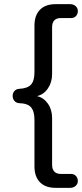

<svg xmlns="http://www.w3.org/2000/svg" viewBox="-20 -725 396 925"><path d="M248 180Q199 180 172.5 153Q146 126 146 76V-148Q146 -189 129.5 -208Q113 -227 72 -228Q58 -229 49.5 -239Q41 -249 41 -263Q41 -277 49.5 -286.5Q58 -296 72 -297Q113 -299 129.5 -317.5Q146 -336 146 -377V-601Q146 -651 172.5 -678Q199 -705 248 -705H318Q334 -705 344.5 -695.5Q355 -686 355 -672Q355 -657 346 -647.5Q337 -638 322 -638H273Q231 -638 231 -593V-368Q231 -328 210.5 -298.5Q190 -269 158 -262Q190 -255 210.5 -226Q231 -197 231 -157V68Q231 113 274 113H322Q337 113 346 123Q355 133 355 147Q355 161 344.5 170.5Q334 180 318 180Z"/></svg>

Font: Chiron GoRound TC N
Style: Regular
Weight: 350
Designer: Ryoko NISHIZUKA 西塚涼子 (kana, bopomofo & ideographs); Paul D. Hunt (Latin, Greek & Cyrillic); Sandoll Communications 산돌커뮤니
Foundry: Adobe
Version: Version 1.000;hotconv 1.1.1;makeotfexe 2.6.0